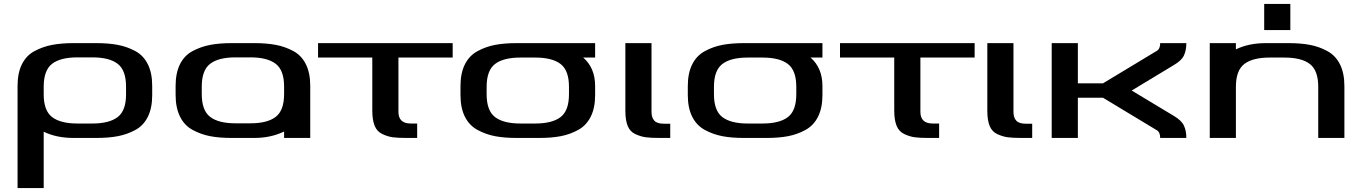

<svg xmlns="http://www.w3.org/2000/svg" viewBox="-20 -707 6980 984"><path d="M473 -486Q536 -486 583.5 -477Q631 -468 673 -445.5Q715 -423 737.5 -378Q760 -333 760 -267V-219Q760 -153 737.5 -108Q715 -63 673 -40.5Q631 -18 583.5 -9Q536 0 473 0H358Q269 0 204 -32V257H70V-267Q70 -333 92.5 -378Q115 -423 157.5 -445.5Q200 -468 247.5 -477Q295 -486 358 -486ZM626 -223V-263Q626 -347 583 -380Q540 -413 453 -413H377Q290 -413 247 -380Q204 -347 204 -263V-223Q204 -140 247 -107Q290 -74 377 -74H453Q540 -74 583 -107Q626 -140 626 -223Z M1014 -263V-225Q1014 -141 1057 -108Q1100 -75 1187 -75H1263Q1350 -75 1393 -108Q1436 -141 1436 -225V-263Q1436 -347 1393 -380Q1350 -413 1263 -413H1187Q1100 -413 1057 -380Q1014 -347 1014 -263ZM1570 -267V0H1436V-33Q1368 0 1283 0H1168Q1105 0 1057.5 -9Q1010 -18 967.5 -41Q925 -64 902.5 -109.5Q880 -155 880 -221V-267Q880 -333 902.5 -378Q925 -423 967.5 -445.5Q1010 -468 1057.5 -477Q1105 -486 1168 -486H1283Q1346 -486 1393.5 -477Q1441 -468 1483 -445.5Q1525 -423 1547.5 -378Q1570 -333 1570 -267Z M1610 -486H2300V-412H2022V-134Q2022 -74 2085 -74H2118V0H2065Q2019 0 1993 -3.5Q1967 -7 1939.5 -20Q1912 -33 1900 -62.5Q1888 -92 1888 -141V-412H1610Z M2474 -224Q2474 -140 2517 -107Q2560 -74 2647 -74H2723Q2810 -74 2853 -107Q2896 -140 2896 -224V-262Q2896 -346 2853 -379Q2810 -412 2723 -412H2647Q2560 -412 2517 -379Q2474 -346 2474 -262ZM3030 -486V-412H2969Q3030 -359 3030 -266V-220Q3030 -154 3007.5 -109Q2985 -64 2943 -41Q2901 -18 2853.5 -9Q2806 0 2743 0H2628Q2565 0 2517.5 -9Q2470 -18 2427.5 -41Q2385 -64 2362.5 -109Q2340 -154 2340 -220V-266Q2340 -332 2362.5 -377Q2385 -422 2427.5 -445Q2470 -468 2517.5 -477Q2565 -486 2628 -486Z M3319 -134Q3319 -104 3333.5 -88.5Q3348 -73 3382 -73H3415V0H3362Q3315 0 3289.5 -3.5Q3264 -7 3236.5 -19.5Q3209 -32 3197 -61.5Q3185 -91 3185 -139V-486H3319Z M3639 -224Q3639 -140 3682 -107Q3725 -74 3812 -74H3888Q3975 -74 4018 -107Q4061 -140 4061 -224V-262Q4061 -346 4018 -379Q3975 -412 3888 -412H3812Q3725 -412 3682 -379Q3639 -346 3639 -262ZM4195 -486V-412H4134Q4195 -359 4195 -266V-220Q4195 -154 4172.5 -109Q4150 -64 4108 -41Q4066 -18 4018.5 -9Q3971 0 3908 0H3793Q3730 0 3682.5 -9Q3635 -18 3592.5 -41Q3550 -64 3527.5 -109Q3505 -154 3505 -220V-266Q3505 -332 3527.5 -377Q3550 -422 3592.5 -445Q3635 -468 3682.5 -477Q3730 -486 3793 -486Z M4285 -486H4975V-412H4697V-134Q4697 -74 4760 -74H4793V0H4740Q4694 0 4668 -3.5Q4642 -7 4614.5 -20Q4587 -33 4575 -62.5Q4563 -92 4563 -141V-412H4285Z M5174 -134Q5174 -104 5188.5 -88.5Q5203 -73 5237 -73H5270V0H5217Q5170 0 5144.5 -3.5Q5119 -7 5091.5 -19.5Q5064 -32 5052 -61.5Q5040 -91 5040 -139V-486H5174Z M5996 -113Q6035 -90 6047.5 -63.5Q6060 -37 6060 0H5926Q5926 -30 5908 -40L5633 -206H5504V0H5370V-486H5504V-280H5633L5908 -446Q5926 -456 5926 -486H6060Q6060 -449 6047.5 -422.5Q6035 -396 5995 -373L5780 -243Z M6736 0V-262Q6736 -346 6693 -379Q6650 -412 6563 -412H6487Q6400 -412 6357 -379Q6314 -346 6314 -262V0H6180V-486H6314V-454Q6379 -486 6468 -486H6583Q6646 -486 6693.5 -477Q6741 -468 6783 -445Q6825 -422 6847.5 -377Q6870 -332 6870 -266V0ZM6593 -687V-553H6459V-687Z"/></svg>

Font: Aneo
Style: Regular
Weight: 400
Designer: Anastasios Pappas
Foundry: Anastasios Pappas
Version: Version 1.000